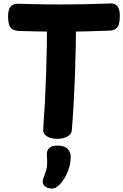

<svg xmlns="http://www.w3.org/2000/svg" viewBox="-20 -790 719 1120"><path d="M89.3 -609.4Q58.2 -611 42.7 -628.1Q27.1 -645.1 27.1 -694.7Q27.1 -735.2 42.7 -752.1Q58.2 -769 87 -768.2Q116.6 -767.2 160.1 -766.1Q203.7 -765 250.2 -764.5Q296.7 -764 333.7 -764Q408.7 -764 482.5 -765.5Q556.3 -767 623.9 -770Q650.1 -771 664.5 -754Q678.9 -737 678.9 -698Q678.9 -647.1 663.7 -629.6Q648.6 -612 617.4 -611.2Q554.6 -609 482.6 -607Q410.7 -605 336.7 -605Q271.7 -605 207.4 -606.5Q143.2 -608 89.3 -609.4ZM254.6 -697Q254.6 -707 264.9 -714Q275.2 -721 289.6 -726Q304 -731 318.3 -733.5Q332.7 -736 339.7 -736Q347.7 -736 361.5 -733.5Q375.3 -731 389.6 -726Q403.9 -721 413.7 -714Q423.6 -707 423.6 -697Q423.6 -524 417.6 -357.6Q411.6 -191.1 399.3 -33.4Q398.3 -13.2 384.3 -1.5Q370.3 10.2 351.4 15.1Q332.4 20 313.7 20Q294.9 20 275.3 14.7Q255.8 9.4 243.1 -3.6Q230.3 -16.6 232.1 -39.1Q243.3 -186.9 248.9 -355.4Q254.6 -524 254.6 -697ZM253.3 114Q251.3 90 266.3 74.6Q281.3 59.2 314.2 59.2Q354.9 59.2 373.2 77.3Q391.4 95.3 392.2 120.4Q393.2 154.2 383.5 186.7Q373.8 219.2 358.7 245.3Q343.7 271.4 327.3 286.9Q312.9 300.9 303.7 305.3Q294.6 309.8 279.8 309.8Q261.4 309.8 245.4 299Q229.3 288.2 229.3 270.1Q229.3 260.6 232.9 249.7Q236.4 238.8 242.2 224.1Q253.2 196.7 254.7 170.8Q256.1 145 253.3 114Z"/></svg>

Font: Playpen Sans
Style: Regular
Weight: 400
Designer: Laura Meseguer, Veronika Burian, José Scaglione, Kostas Bartsokas, Vera Evstafieva, Tom Grace, Yorlmar Campos
Foundry: TypeTogether
Version: Version 2.000